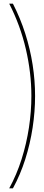

<svg xmlns="http://www.w3.org/2000/svg" viewBox="-20 -820 240 1040"><path d="M50 200H30Q70 127 96.8 42.8Q123.5 -41.5 136.8 -129Q150 -216.5 150 -300Q150 -425.5 120 -554.2Q90 -683 30 -800H50Q90 -722 116.8 -638.2Q143.5 -554.5 156.8 -469Q170 -383.5 170 -300Q170 -216.5 156.8 -129Q143.5 -41.5 116.8 42.8Q90 127 50 200Z"/></svg>

Font: Big Shoulders Display Thin Thin
Style: Regular
Weight: 250
Version: Version 2.002